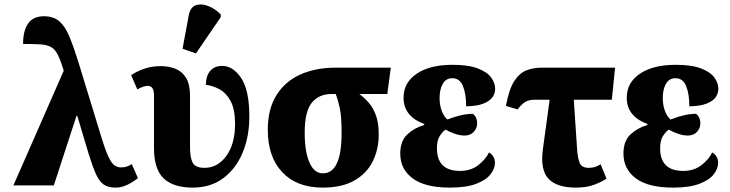

<svg xmlns="http://www.w3.org/2000/svg" viewBox="-20 -844 3324 874"><path d="M41 0 270 -522V-523Q256 -569 243.5 -594Q231 -619 213 -629.5Q195 -640 165 -642Q135 -644 85 -644Q85 -704 108 -737Q131 -770 180 -770Q223 -770 249.5 -747.5Q276 -725 295.5 -678.5Q315 -632 337 -561L445 -208Q467 -138 484.5 -110Q502 -82 532 -82Q547 -82 558 -86Q569 -90 580 -97L608 -33Q582 -13 557 -1.5Q532 10 506 10Q472 10 452 -4Q432 -18 417 -51Q402 -84 384 -142L332 -316H328L225 0Z M857 10Q769 10 725 -32Q681 -74 681 -170V-411Q681 -453 653 -453Q633 -453 605 -437L577 -502Q608 -522 641 -532.5Q674 -543 712 -543Q748 -543 778.5 -531Q809 -519 827 -489.5Q845 -460 845 -407V-173Q845 -127 857 -103.5Q869 -80 911 -80Q971 -80 1010.5 -134.5Q1050 -189 1050 -280Q1050 -346 1030 -383.5Q1010 -421 979.5 -437.5Q949 -454 917 -458Q918 -501 938 -522.5Q958 -544 991 -544Q1041 -544 1078 -488.5Q1115 -433 1115 -313Q1115 -222 1084.5 -149Q1054 -76 996.5 -33Q939 10 857 10ZM872 -601 811 -622 839 -773Q846 -811 871 -820Q896 -829 928 -816.5Q960 -804 985 -778V-766Z M1449 10Q1331 10 1265 -60Q1199 -130 1199 -253Q1199 -347 1238 -410Q1277 -473 1346.5 -504.5Q1416 -536 1508 -536H1759L1743 -416H1616Q1639 -399 1659 -376Q1679 -353 1691.5 -318.5Q1704 -284 1704 -231Q1704 -165 1677 -110Q1650 -55 1593.5 -22.5Q1537 10 1449 10ZM1450 -55Q1535 -55 1535 -239Q1535 -314 1526.5 -353Q1518 -392 1508 -416H1488Q1432 -416 1399.5 -376.5Q1367 -337 1367 -240Q1367 -154 1388.5 -104.5Q1410 -55 1450 -55Z M2028 10Q1915 10 1858.5 -32Q1802 -74 1802 -145Q1802 -202 1834 -232Q1866 -262 1911 -275V-280Q1869 -294 1843 -324Q1817 -354 1817 -399Q1817 -468 1877 -508.5Q1937 -549 2040 -549Q2112 -549 2155 -532.5Q2198 -516 2216 -491Q2234 -466 2234 -440Q2234 -420 2222.5 -402.5Q2211 -385 2182 -373Q2153 -361 2102 -360Q2102 -416 2087.5 -452Q2073 -488 2039 -488Q2010 -488 1995.5 -462.5Q1981 -437 1981 -398Q1981 -364 1991.5 -337.5Q2002 -311 2017 -300Q2043 -311 2074.5 -318.5Q2106 -326 2132 -326Q2141 -320 2146.5 -309Q2152 -298 2152 -282Q2152 -260 2136.5 -243.5Q2121 -227 2095 -227Q2074 -227 2050.5 -235Q2027 -243 2008 -254Q1993 -243 1981 -223.5Q1969 -204 1969 -169Q1969 -66 2074 -66Q2124 -66 2158 -93Q2192 -120 2206 -150Q2217 -144 2225 -132Q2233 -120 2233 -103Q2233 -76 2212.5 -50Q2192 -24 2147 -7Q2102 10 2028 10Z M2602 10Q2514 10 2476.5 -30.5Q2439 -71 2451 -163L2482 -390H2415Q2391 -390 2374.5 -382Q2358 -374 2336 -346L2283 -362Q2297 -438 2321 -475Q2345 -512 2377 -524Q2409 -536 2445 -536H2780L2765 -390H2592L2607 -164Q2610 -121 2619.5 -100.5Q2629 -80 2661 -80Q2676 -80 2688.5 -84Q2701 -88 2714 -96L2741 -31Q2721 -17 2686 -3.5Q2651 10 2602 10Z M3044 10Q2931 10 2874.5 -32Q2818 -74 2818 -145Q2818 -202 2850 -232Q2882 -262 2927 -275V-280Q2885 -294 2859 -324Q2833 -354 2833 -399Q2833 -468 2893 -508.5Q2953 -549 3056 -549Q3128 -549 3171 -532.5Q3214 -516 3232 -491Q3250 -466 3250 -440Q3250 -420 3238.5 -402.5Q3227 -385 3198 -373Q3169 -361 3118 -360Q3118 -416 3103.5 -452Q3089 -488 3055 -488Q3026 -488 3011.5 -462.5Q2997 -437 2997 -398Q2997 -364 3007.5 -337.5Q3018 -311 3033 -300Q3059 -311 3090.5 -318.5Q3122 -326 3148 -326Q3157 -320 3162.5 -309Q3168 -298 3168 -282Q3168 -260 3152.5 -243.5Q3137 -227 3111 -227Q3090 -227 3066.5 -235Q3043 -243 3024 -254Q3009 -243 2997 -223.5Q2985 -204 2985 -169Q2985 -66 3090 -66Q3140 -66 3174 -93Q3208 -120 3222 -150Q3233 -144 3241 -132Q3249 -120 3249 -103Q3249 -76 3228.5 -50Q3208 -24 3163 -7Q3118 10 3044 10Z"/></svg>

Font: Noto Serif SemiCondensed ExtraBold
Style: Regular
Weight: 800
Width: 4
Designer: Monotype Design Team
Foundry: Monotype Imaging Inc.
Version: Version 2.015